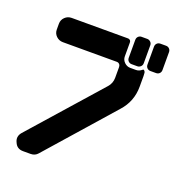

<svg xmlns="http://www.w3.org/2000/svg" viewBox="-124 -777 806 877"><g transform="rotate(20 278.5 -338.0)"><path d="M557 -566Q557 -556 550.5 -549.5Q544 -543 534 -543H507Q497 -543 490.5 -549.5Q484 -556 484 -566V-653Q484 -663 490.5 -669.5Q497 -676 507 -676H534Q544 -676 550.5 -669.5Q557 -663 557 -653ZM466 -566Q466 -556 459 -549.5Q452 -543 443 -543H415Q406 -543 399.5 -549.5Q393 -556 393 -566V-653Q393 -663 399.5 -669.5Q406 -676 415 -676H443Q452 -676 459 -669.5Q466 -663 466 -653ZM485 -459Q485 -387 437 -334L156 -15Q143 0 122 0H85Q55 0 44 -27Q31 -53 51 -76L348 -412Q366 -432 366 -459V-511Q366 -519 361 -524.5Q356 -530 348 -530H86Q67 -530 53.5 -543Q40 -556 40 -575V-603Q40 -622 53.5 -635Q67 -648 86 -648H361Q374 -646 374 -633V-566Q374 -549 386.5 -537Q399 -525 415 -525H443Q458 -525 471 -536Q475 -540 479 -536Q482 -534 484 -527Q484 -523 484.5 -519.5Q485 -516 485 -511Z"/></g></svg>

Font: Monomaniac One
Style: Regular
Weight: 400
Version: Version 1.000; ttfautohint (v1.8.3)